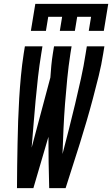

<svg xmlns="http://www.w3.org/2000/svg" viewBox="-20 -975 581 995"><path d="M68 0Q68 -58 69 -116Q70 -174 71 -232Q72 -290 74 -348Q76 -406 79.5 -464.5Q83 -523 88.5 -581.5Q94 -640 103 -698L109 -735H200L194 -698Q184 -637 177 -576Q170 -515 164.5 -454Q159 -393 154 -332Q149 -271 144 -210L241 -573Q243 -605 246 -636Q249 -667 254 -698L260 -735H351L345 -698Q335 -633 328.5 -567.5Q322 -502 317 -437Q312 -372 309 -307Q306 -242 304 -177Q321 -242 337.5 -307Q354 -372 369.5 -437Q385 -502 399.5 -567.5Q414 -633 424 -698L430 -735H521L515 -698Q506 -640 491.5 -581.5Q477 -523 461.5 -464.5Q446 -406 429 -348Q412 -290 394 -232Q376 -174 357 -116Q338 -58 320 0H235Q233 -66 232 -133Q231 -200 231 -266L153 0ZM140 -815 163 -955H541L518 -815H440L452 -888H380L368 -815H290L302 -888H230L218 -815Z"/></svg>

Font: Iosevka Semibold Oblique
Style: Regular
Weight: 600
Italic angle: -9°
Monospace: yes
Designer: Belleve Invis
Foundry: Belleve Invis
Version: Version 32.5.0; ttfautohint (v1.8.4)